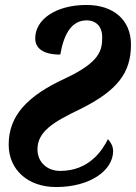

<svg xmlns="http://www.w3.org/2000/svg" viewBox="-20 -744 548 774"><path d="M206 10C345 10 436 -58 436 -135C436 -157 423 -175 415 -183C393 -138 339 -55 223 -55C169 -55 131 -91 131 -142C131 -215 199 -254 301 -303C453 -378 508 -450 508 -564C508 -665 436 -724 329 -724C203 -724 122 -664 122 -590C122 -551 151 -524 223 -524C237 -603 266 -662 330 -662C363 -662 392 -641 392 -594C392 -542 384 -494 243 -428C89 -357 15 -277 15 -161C15 -60 92 10 206 10Z"/></svg>

Font: Noto Serif Condensed Extra
Style: Italic
Weight: 800
Width: 3
Italic angle: -12°
Designer: Monotype Design Team
Foundry: Monotype Imaging Inc.
Version: Version 1.901